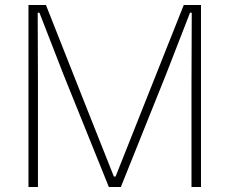

<svg xmlns="http://www.w3.org/2000/svg" viewBox="-20 -749 919 769"><path d="M94 0V-729H164L332 -304L436 -42H443L547 -304L716 -729H785V0H747V-420L748 -698H741L645 -451L464 0H416L234 -451L138 -698H131L132 -420V0Z"/></svg>

Font: Mona Sans ExtraLight
Style: Regular
Weight: 200
Designer: Deni Anggara
Foundry: GitHub
Version: Version 2.000